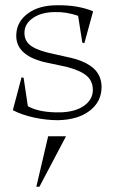

<svg xmlns="http://www.w3.org/2000/svg" viewBox="-20 -437 437 730"><path d="M28.8 -18.1 62 -143.1 69.8 -141.1 85.9 -33.2Q130.4 -8.3 209 -9.8Q266.1 -11.2 299.6 -34.9Q333 -58.6 333 -95.2Q333 -128.9 309.1 -149.2Q285.2 -169.4 231.9 -183.1L147 -201.2Q37.1 -229 42 -307.1Q44.4 -355 85.9 -385.7Q127.4 -416.5 194.8 -417Q275.4 -418.5 334 -394L300.8 -272.9L293 -274.9L276.9 -377Q231 -392.6 188 -391.1Q138.7 -390.6 107.2 -369.9Q75.7 -349.1 73.2 -317.9Q70.8 -287.1 91.1 -268.3Q111.3 -249.5 162.1 -236.8L251 -216.8Q308.6 -202.6 337.2 -175.8Q365.7 -148.9 366.2 -106.9Q366.2 -50.3 321 -15.9Q275.9 18.6 200.2 20Q155.8 20 108.9 9.8Q62 -0.5 28.8 -18.1ZM118.2 272.9 163.1 81.1H231L129.9 272.9Z"/></svg>

Font: Halibut Thin
Style: Regular
Weight: 250
Designer: Matteo Maggi
Foundry: Collletttivo
Version: Version 3.080 | FøM Fix